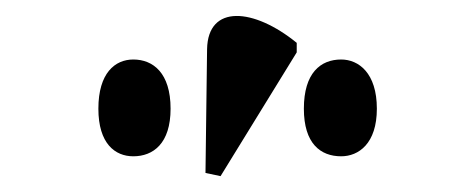

<svg xmlns="http://www.w3.org/2000/svg" viewBox="-20 -828 600 242"><path d="M258 -606 354 -762V-774C300 -818 242 -823 241 -766L239 -610ZM148 -631C173 -631 195 -647 195 -691C195 -736 173 -753 148 -753C125 -753 104 -736 104 -691C104 -647 125 -631 148 -631ZM410 -631C432 -631 455 -647 455 -691C455 -736 432 -753 410 -753C384 -753 363 -736 363 -691C363 -647 384 -631 410 -631Z"/></svg>

Font: Noto Serif Display ExtraCondensed
Style: Bold
Weight: 700
Width: 2
Designer: Monotype Design Team
Foundry: Monotype Imaging Inc.
Version: Version 2.009